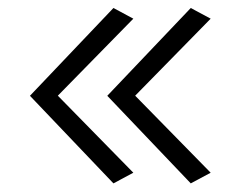

<svg xmlns="http://www.w3.org/2000/svg" viewBox="-20 -496 586 468"><path d="M256.5 -49 53 -262.5 256.5 -476.5 305 -450.5 108 -249.5V-276L305 -75ZM445 -49 241.5 -262.5 445 -476.5 493.5 -450.5 296.5 -249.5V-276L493.5 -75Z"/></svg>

Font: Karla Light
Style: Regular
Weight: 300
Designer: Jonathan Pinhorn
Version: Version 2.004;gftools[0.9.33]